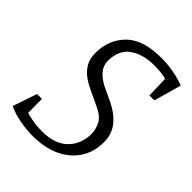

<svg xmlns="http://www.w3.org/2000/svg" viewBox="-186 -726 837 837"><g transform="rotate(45 232.5 -308.0)"><path d="M160 11Q124 11 82 3.5Q40 -4 7 -20L45 -132H75L76 -46Q90 -42 117 -37Q144 -32 174 -32Q254 -32 295 -73Q336 -114 336 -177Q336 -203 323 -230Q310 -257 269 -276L195 -311Q171 -322 148.5 -338.5Q126 -355 112 -379.5Q98 -404 98 -438Q98 -520 151 -573.5Q204 -627 317 -627Q355 -627 391.5 -620.5Q428 -614 462 -601L426 -474H396L393 -573Q380 -578 356 -580Q332 -582 317 -582Q250 -582 205.5 -551Q161 -520 161 -452Q161 -423 180 -401Q199 -379 231 -363L293 -334Q343 -310 371.5 -275Q400 -240 400 -189Q400 -129 370.5 -84Q341 -39 287.5 -14Q234 11 160 11Z"/></g></svg>

Font: Manuale Light
Style: Italic
Weight: 300
Italic angle: -11°
Version: Version 1.002